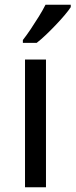

<svg xmlns="http://www.w3.org/2000/svg" viewBox="-20 -786 317 806"><path d="M173 0H85V-536H173ZM277 -756Q268 -742 251 -722Q234 -702 213.5 -680.5Q193 -659 172.5 -639.5Q152 -620 134 -606H76V-618Q91 -637 108.5 -663Q126 -689 143 -716.5Q160 -744 171 -766H277Z"/></svg>

Font: Noto Sans Lao UI
Style: Regular
Weight: 400
Designer: Monotype Design Team
Foundry: Monotype Imaging Inc.
Version: Version 2.000